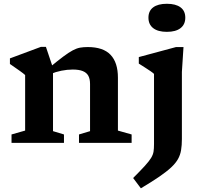

<svg xmlns="http://www.w3.org/2000/svg" viewBox="-20 -756 1062 1016"><path d="M260.5 -396.5V-62L318.5 -44.5V0H41V-44.5L113 -65V-359Q104.5 -367 84.5 -381.2Q64.5 -395.5 32.5 -417.5V-447L196.5 -508H223ZM398 -44.5 456.5 -62V-311.5Q456.5 -338 447.5 -354.8Q438.5 -371.5 418.2 -379.8Q398 -388 365 -388Q335.5 -388 304.8 -381.8Q274 -375.5 249.5 -365L238 -395.5Q284.5 -434 314.2 -456.2Q344 -478.5 364.8 -489.5Q385.5 -500.5 403.5 -503.8Q421.5 -507 444.5 -507Q526 -507 565 -466Q604 -425 604 -345V-65L676.5 -44.5V0H398ZM863 -587.5Q816 -587.5 790.8 -607Q765.5 -626.5 765.5 -662.5Q765.5 -698.5 790.8 -717.2Q816 -736 863 -736Q910 -736 935.2 -717.2Q960.5 -698.5 960.5 -662.5Q960.5 -626.5 935.2 -607Q910 -587.5 863 -587.5ZM795 -365Q789.5 -370.5 776 -379.8Q762.5 -389 746 -399.5Q729.5 -410 714.5 -419.5V-454L911.5 -507H951L942.5 -375.5V-20Q942.5 13 938.2 38.5Q934 64 921.8 85.8Q909.5 107.5 885.8 129.8Q862 152 823 178.8Q784 205.5 725.5 240.5L684.5 186Q724 146.5 746.5 121.8Q769 97 779.5 79.8Q790 62.5 792.5 46.2Q795 30 795 6.5Z"/></svg>

Font: Newsreader 9pt SemiBold
Style: Regular
Weight: 600
Designer: Hugues Gentile
Foundry: Production Type
Version: Version 1.003